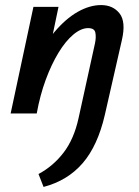

<svg xmlns="http://www.w3.org/2000/svg" viewBox="-20 -448 548 758"><path d="M152 290 132 239Q190 208 231 154.5Q272 101 290 19L355 -277Q360 -301 356.5 -319Q353 -337 328 -337Q300 -337 269.5 -311.5Q239 -286 211 -240Q183 -194 160.5 -133Q138 -72 125 0H51Q75 -107 112 -187Q149 -267 194 -320.5Q239 -374 286.5 -401Q334 -428 379 -428Q426 -428 452 -395Q478 -362 461 -289L394 5Q366 127 306.5 196Q247 265 152 290ZM22 0 112 -421H211L123 0Z"/></svg>

Font: Ysabeau
Style: Bold Italic
Weight: 700
Italic angle: -12°
Designer: Christian Thalmann (Catharsis Fonts)
Version: Version 2.002